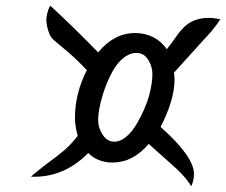

<svg xmlns="http://www.w3.org/2000/svg" viewBox="-20 -672 799 679"><path d="M327.1 -247.1C327.1 -272.5 334.5 -313 350.1 -356.9C357.9 -378.9 367.2 -399.4 377.4 -418.5C397.9 -456.5 429.2 -484.9 461.9 -484.9C480 -484.9 493.7 -477.1 503.9 -460.9C514.2 -444.8 519 -427.7 519 -410.2C519 -389.2 515.1 -362.8 506.8 -332C499 -304.7 485.4 -272 464.4 -235.4C442.9 -198.2 413.6 -170.9 384.8 -170.9C367.7 -170.9 353.5 -179.2 343.3 -195.3C332.5 -211.4 327.1 -229 327.1 -247.1ZM101.1 -46.9C173.3 -46.9 236.8 -74.7 292 -130.9C314.5 -108.4 343.3 -97.2 377.9 -97.2C426.3 -97.2 468.8 -119.1 505.9 -163.1C560.1 -114.7 587.9 -89.8 588.9 -88.9C613.8 -67.9 634.8 -45.4 650.9 -22L655.8 -13.2L660.2 -22.9C664.1 -34.2 666 -45.9 666 -57.1C666 -97.7 626.5 -153.3 547.9 -223.1C580.6 -286.6 597.2 -342.3 597.2 -390.1C597.2 -396.5 596.7 -404.8 595.2 -415C652.8 -479 688 -518.1 701.2 -532.2C703.6 -534.7 708 -539.6 714.8 -546.9C721.7 -554.2 726.6 -559.6 730 -564C743.7 -581.1 752.4 -592.8 755.9 -599.1L758.8 -604L752.9 -605C739.7 -607.4 729.5 -608.9 721.2 -608.9C667 -608.9 636.2 -588.9 606.9 -547.9C590.3 -524.4 578.1 -507.8 569.8 -498C546.4 -533.2 506.3 -555.2 458 -555.2C408.2 -555.2 364.7 -532.2 327.1 -486.8C265.6 -549.8 210.9 -603 163.1 -647L157.2 -651.9L153.8 -645C147.5 -629.4 144 -614.7 144 -601.1C144 -590.8 146 -578.6 150.4 -564.5C154.8 -550.3 160.2 -539.6 167 -533.2C170.9 -529.8 189.5 -513.7 223.1 -485.8C242.2 -469.2 263.7 -448.7 287.1 -423.8C259.3 -369.6 245.1 -313.5 245.1 -254.9C245.1 -234.9 248.5 -213.9 254.9 -191.9C239.7 -171.9 224.1 -155.3 209 -142.1C193.8 -128.9 173.8 -113.3 148.9 -95.2C136.2 -85.9 119.1 -72.3 97.2 -54.2L89.8 -46.9Z"/></svg>

Font: Dancing Script
Style: Regular
Weight: 800
Designer: Pablo Impallari
Foundry: Pablo Impallari
Version: Version 2.001